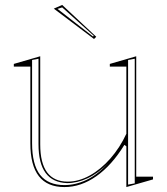

<svg xmlns="http://www.w3.org/2000/svg" viewBox="-20 -743 676 778"><path d="M241 15Q172 15 137.5 -29Q103 -73 103 -162V-473H36V-484L143 -515V-158Q143 -82 171 -44.5Q199 -7 254 -7Q299 -7 344 -32Q389 -57 427.5 -101Q466 -145 492 -201V-473H425V-484L532 -515V-27H600V-16L492 15V-150L484 -156Q433 -73 370.5 -29Q308 15 241 15ZM526 -505 499 -500V5L526 0ZM136 -505 110 -500V-163Q110 -76 142.5 -34.5Q175 7 241 7Q286 7 330.5 -14Q375 -35 419 -82Q377 -40 334.5 -20.5Q292 -1 252 -1Q194 -3 165 -42Q136 -81 136 -159ZM361 -585 198 -708 232 -723 370 -594ZM360 -598 232 -713 213 -707 357 -595Z"/></svg>

Font: Kalnia Glaze Thin ExtraLight
Style: Regular
Weight: 250
Version: Version 1.110